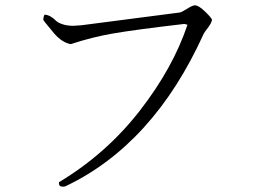

<svg xmlns="http://www.w3.org/2000/svg" viewBox="-20 -707 960 722"><path d="M148 -652Q160 -651 171 -644.5Q182 -638 189.5 -630Q197 -622 214.5 -616Q232 -610 256 -610Q263 -610 286 -612L656 -660Q663 -661 683.5 -674Q704 -687 713 -687Q726 -687 748 -666.5Q770 -646 777 -634Q777 -627 772 -618Q767 -609 758 -597.5Q749 -586 746 -580Q557 -163 225 -6Q221 -5 217 -5Q202 -5 202 -16Q201 -19 202 -22Q380 -129 505.5 -290.5Q631 -452 685 -614L673 -617Q485 -595 404.5 -581Q324 -567 246 -541Q213 -547 183 -582L160 -610Q148 -624 143 -632Q143 -646 148 -652Z"/></svg>

Font: cwTeXMing
Style: Medium
Weight: 500
Version: Version 1.17